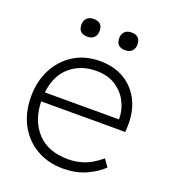

<svg xmlns="http://www.w3.org/2000/svg" viewBox="-132 -806 805 913"><g transform="rotate(20 270.0 -350.0)"><path d="M290 10Q215 10 156.5 -24Q98 -58 65 -119Q32 -180 32 -261Q32 -339 64 -400Q96 -461 152.5 -496Q209 -531 283 -531Q356 -531 408 -499.5Q460 -468 487.5 -412Q515 -356 512 -282L511 -255H85Q88 -157 143 -98.5Q198 -40 299 -40Q336 -40 375 -52Q414 -64 463 -104L489 -67Q456 -35 405.5 -12.5Q355 10 290 10ZM282 -481Q205 -481 151 -435Q97 -389 87 -301H462V-307Q462 -347 442.5 -387Q423 -427 383 -454Q343 -481 282 -481ZM377 -620Q331 -620 331 -665Q331 -685 343 -697.5Q355 -710 377 -710Q423 -710 423 -665Q423 -645 411 -632.5Q399 -620 377 -620ZM186 -619Q140 -619 140 -664Q140 -684 152 -696.5Q164 -709 186 -709Q232 -709 232 -664Q232 -644 220 -631.5Q208 -619 186 -619Z"/></g></svg>

Font: Lexend ExtraLight
Style: Regular
Weight: 200
Designer: Bonnie Shaver-Troup, Thomas Jockin
Foundry: Lexend
Version: Version 1.007; ttfautohint (v1.8.3)